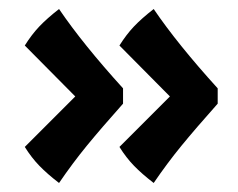

<svg xmlns="http://www.w3.org/2000/svg" viewBox="-20 -436 528 426"><path d="M35 -110 147 -222 35 -335Q50 -359 67 -377Q84 -395 111 -416Q164 -338 253 -240V-206Q204 -151 172.5 -112.5Q141 -74 111 -30Q85 -50 67.5 -68Q50 -86 35 -110ZM245 -110 357 -222 245 -335Q260 -359 277 -377Q294 -395 321 -416Q374 -338 463 -240V-206Q414 -151 382.5 -112.5Q351 -74 321 -30Q295 -50 277.5 -68Q260 -86 245 -110Z"/></svg>

Font: Mirza SemiBold
Style: Regular
Weight: 600
Designer: Arabic design by Kourosh Beigpour, Latin design by Eduardo Tunni, engineering by Lasse Fister
Version: Version 1.0010g